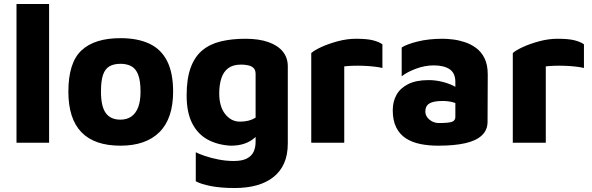

<svg xmlns="http://www.w3.org/2000/svg" viewBox="-20 -718 2976 966"><path d="M227 0H63V-698H227Z M586 15Q455 15 389.5 -53Q324 -121 324 -257Q324 -403 390 -464.5Q456 -526 586 -526Q672 -526 731 -498.5Q790 -471 820.5 -411.5Q851 -352 851 -257Q851 -122 782.5 -53.5Q714 15 586 15ZM586 -116Q618 -116 640.5 -131.5Q663 -147 675 -178Q687 -209 687 -257Q687 -312 675 -342.5Q663 -373 640.5 -385Q618 -397 586 -397Q553 -397 531 -384.5Q509 -372 498.5 -342Q488 -312 488 -257Q488 -183 512 -149.5Q536 -116 586 -116Z M1140 15Q1073 11 1023.5 -16.5Q974 -44 946.5 -98.5Q919 -153 919 -238Q919 -321 939 -376.5Q959 -432 997 -464Q1035 -496 1090 -509.5Q1145 -523 1215 -523Q1282 -523 1329.5 -506.5Q1377 -490 1402.5 -459Q1428 -428 1428 -384V3Q1428 61 1409.5 103Q1391 145 1355.5 173Q1320 201 1271 214.5Q1222 228 1161 228Q1090 228 1040 218Q990 208 965 194V48Q980 56 1010.5 66.5Q1041 77 1079.5 84.5Q1118 92 1156 92Q1198 92 1222 79.5Q1246 67 1256 45.5Q1266 24 1266 -5V-88L1297 -68Q1282 -43 1261 -24.5Q1240 -6 1210.5 4.5Q1181 15 1140 15ZM1187 -106Q1211 -106 1230.5 -111Q1250 -116 1266 -126V-346Q1266 -366 1255.5 -376Q1245 -386 1228 -389.5Q1211 -393 1193 -393Q1153 -393 1129 -375.5Q1105 -358 1094 -325Q1083 -292 1083 -248Q1083 -182 1113 -144Q1143 -106 1187 -106Z M1546 0V-451Q1561 -465 1597 -481.5Q1633 -498 1679.5 -510.5Q1726 -523 1771 -523Q1827 -523 1857.5 -515Q1888 -507 1904 -495V-376Q1888 -380 1862 -383Q1836 -386 1807 -387Q1778 -388 1752.5 -387Q1727 -386 1712 -384V0Z M2185 15Q2136 15 2094.5 6.5Q2053 -2 2022 -22Q1991 -42 1973.5 -77Q1956 -112 1956 -163Q1956 -207 1975 -241Q1994 -275 2034 -295Q2074 -315 2136 -315Q2169 -315 2201 -307.5Q2233 -300 2259 -287.5Q2285 -275 2299 -260L2304 -186Q2284 -197 2259 -203.5Q2234 -210 2207 -210Q2161 -210 2140.5 -197.5Q2120 -185 2120 -157Q2120 -141 2129.5 -128Q2139 -115 2154.5 -107Q2170 -99 2188 -99Q2236 -99 2253.5 -105Q2271 -111 2271 -130V-306Q2271 -350 2242.5 -369.5Q2214 -389 2162 -389Q2117 -389 2072 -372Q2027 -355 2001 -334V-479Q2025 -495 2080.5 -509Q2136 -523 2208 -523Q2229 -523 2258.5 -519.5Q2288 -516 2318.5 -506Q2349 -496 2375.5 -476.5Q2402 -457 2418 -424.5Q2434 -392 2434 -343L2433 -105Q2433 -64 2404.5 -37Q2376 -10 2321 2.5Q2266 15 2185 15Z M2560 0V-451Q2575 -465 2611 -481.5Q2647 -498 2693.5 -510.5Q2740 -523 2785 -523Q2841 -523 2871.5 -515Q2902 -507 2918 -495V-376Q2902 -380 2876 -383Q2850 -386 2821 -387Q2792 -388 2766.5 -387Q2741 -386 2726 -384V0Z"/></svg>

Font: Maven Pro ExtraBold
Style: Regular
Weight: 800
Designer: Joe Prince
Foundry: Joe Prince
Version: Version 2.100